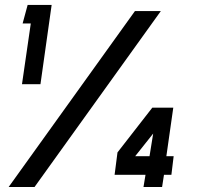

<svg xmlns="http://www.w3.org/2000/svg" viewBox="-20 -744 837 764"><path d="M67.5 -409 102.5 -650.5H70L90 -724.5H185.5L141 -409ZM14.5 0 517 -700H620L117.5 0ZM551 0 559 -48.5H436L447.5 -137.5L586 -315.5H669.5L642 -122.5H671L662 -48.5H632.5L625 0ZM518 -122.5H575L589.5 -212.5Z"/></svg>

Font: Urbanist
Style: Bold Italic
Weight: 700
Italic angle: -8°
Designer: Corey Hu
Foundry: Corey Hu
Version: Version 1.330; ttfautohint (v1.8.4.7-5d5b)